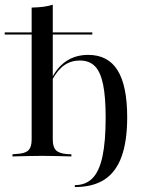

<svg xmlns="http://www.w3.org/2000/svg" viewBox="-22 -651 608 799"><path d="M153.2 -2.4Q121 -2.4 92.3 -1.6Q63.7 -0.8 29.8 0V-8.9L48.4 -10.5Q82.3 -12.1 96 -25.4Q109.7 -38.7 109.7 -70.2V-207.3H197.6V-70.2Q197.6 -38.7 211.3 -25.4Q225 -12.1 258.1 -9.7L275 -8.9V0Q241.9 -0.8 213.7 -1.6Q185.5 -2.4 153.2 -2.4ZM109.7 -207.3V-619.4Q138.7 -620.2 159.7 -623Q180.6 -625.8 197.6 -631.5V-207.3ZM289.5 127.4V119.4Q334.7 119.4 362.9 90.7Q391.1 62.1 404.4 0Q417.7 -62.1 417.7 -161.3Q417.7 -247.6 406.9 -300Q396 -352.4 372.6 -375.8Q349.2 -399.2 310.5 -399.2Q274.2 -399.2 246.4 -380.2Q218.5 -361.3 196 -320.2V-330.6Q221 -376.6 258.5 -399.6Q296 -422.6 345.2 -422.6Q427.4 -422.6 467.3 -358.5Q507.3 -294.4 507.3 -162.9Q507.3 -63.7 483.9 0.8Q460.5 65.3 412.5 96.4Q364.5 127.4 289.5 127.4ZM-2.4 -507.3V-516.1H362.1V-507.3Z"/></svg>

Font: Playfair 144pt SemiExpanded Medium
Style: Regular
Weight: 500
Width: 6
Designer: Claus Eggers Sørensen
Foundry: Claus Eggers Sørensen
Version: Version 2.203